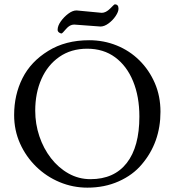

<svg xmlns="http://www.w3.org/2000/svg" viewBox="-20 -849 803 883"><path d="M448 -790Q467 -790 487 -810Q505 -829 508 -829Q525 -829 525 -809Q525 -795 512 -775.5Q499 -756 479.5 -741.5Q460 -727 442 -727L321 -736Q301 -736 284 -716Q266 -695 264 -695Q257 -695 251 -700Q245 -705 245 -712Q245 -730 259.5 -750.5Q274 -771 294 -786Q314 -801 332 -801ZM45 -320Q45 -413 83.5 -489.5Q122 -566 202 -615Q281 -664 390 -664Q457 -664 516.5 -640Q576 -616 621 -571.5Q666 -527 692 -467Q718 -407 718 -335Q718 -194 632 -93Q591 -44 526 -15Q461 14 382 14Q315 14 254 -11.5Q193 -37 146 -83Q99 -129 72 -189.5Q45 -250 45 -320ZM621 -313Q621 -405 592 -475.5Q563 -546 509.5 -585.5Q456 -625 381 -625Q307 -625 253 -587.5Q199 -550 170.5 -485.5Q142 -421 142 -340Q142 -279 161 -222.5Q180 -166 214.5 -121.5Q249 -77 295.5 -51Q342 -25 396 -25Q505 -25 563 -99.5Q621 -174 621 -313Z"/></svg>

Font: Benne
Style: Regular
Weight: 400
Designer: John-Daniel Harrington
Version: Version 1.001